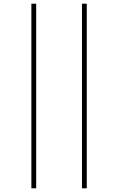

<svg xmlns="http://www.w3.org/2000/svg" viewBox="-20 -780 640 1040"><path d="M150 -760H176V240H150ZM424 -760H450V240H424Z"/></svg>

Font: Noto Sans Mono UI Thin
Style: Regular
Weight: 250
Monospace: yes
Designer: Monotype Design team
Foundry: Monotype Imaging Inc.
Version: Version 1.000